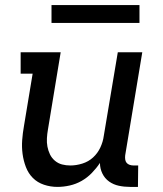

<svg xmlns="http://www.w3.org/2000/svg" viewBox="-20 -725 640 753"><path d="M205 8Q178 8 152.5 -0.5Q127 -9 109 -27Q91 -45 81.5 -70Q72 -95 68.5 -121.5Q65 -148 67 -175.5Q69 -203 74 -231L108 -436H61V-520H218L168 -217Q165 -200 164 -183Q163 -166 166 -150Q169 -134 176 -119.5Q183 -105 195.5 -94.5Q208 -84 223.5 -80Q239 -76 256 -76Q279 -76 303 -83.5Q327 -91 345 -107.5Q363 -124 373.5 -146.5Q384 -169 387 -192L442 -520H538L471 -116Q470 -108 471 -100Q472 -92 476.5 -86.5Q481 -81 488.5 -78.5Q496 -76 504 -76H522L521 8H490Q467 8 446 3.5Q425 -1 408 -13Q391 -25 381.5 -44.5Q372 -64 372 -86Q358 -65 340 -46.5Q322 -28 300 -15.5Q278 -3 253.5 2.5Q229 8 205 8ZM182 -635V-705H527V-635Z"/></svg>

Font: Iosevka Etoile Medium
Style: Italic
Weight: 500
Italic angle: -9°
Designer: Belleve Invis
Foundry: Belleve Invis
Version: Version 22.1.2; ttfautohint (v1.8.4)